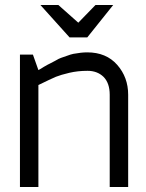

<svg xmlns="http://www.w3.org/2000/svg" viewBox="-20 -750 584 770"><path d="M142 -730H214L294 -659L363 -730H434L330 -600H259ZM60 0V-531H112L134 -469Q137 -470 156 -482Q175 -493 180 -495Q184 -497 201 -506Q218 -516 225 -518Q232 -520 248 -526Q264 -532 274 -534Q306 -540 330 -540Q406 -540 450 -490Q494 -440 494 -370V0H420V-370Q420 -417 395 -442Q370 -466 331 -466Q292 -466 258 -458Q224 -450 204 -442Q183 -433 134 -409V0Z"/></svg>

Font: Mina
Style: Regular
Weight: 400
Version: Version 1.000